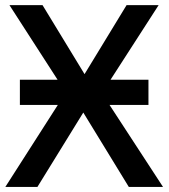

<svg xmlns="http://www.w3.org/2000/svg" viewBox="-20 -734 662 754"><path d="M58.1 -420.9H206.1L17.1 -713.9H147L312 -442.9L477.1 -713.9H603L414.1 -420.9H563V-321.8H410.2L620.1 0H485.8L307.1 -292L127 0H1L207 -321.8H58.1Z"/></svg>

Font: JBL Sans
Style: Semibold
Weight: 600
Version: Version 1.10